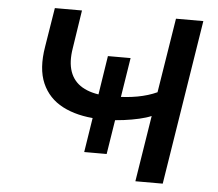

<svg xmlns="http://www.w3.org/2000/svg" viewBox="-51 -761 928 818"><g transform="rotate(5 413.0 -352.5)"><path d="M557 0 602 -283Q581 -274 550.5 -267Q520 -260 485.5 -255.5Q451 -251 416 -250L451 -269L425 -105H329L355 -271L373 -251Q285 -255 223.5 -287Q162 -319 135 -381Q108 -443 124 -538L151 -705H267L242 -542Q232 -482 246.5 -441Q261 -400 298.5 -378Q336 -356 395 -352L366 -341L394 -521H491L463 -344L438 -352Q489 -352 535 -360.5Q581 -369 618 -386L669 -705H786L674 0Z"/></g></svg>

Font: Nunito Sans 7pt SemiExpanded SemiBold
Style: Italic
Weight: 600
Width: 6
Italic angle: -9°
Designer: Vernon Adams
Foundry: Vernon Adams
Version: Version 3.101;gftools[0.9.27]